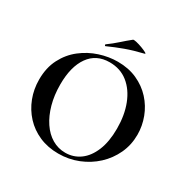

<svg xmlns="http://www.w3.org/2000/svg" viewBox="-178 -960 1122 1137"><g transform="rotate(30 383.0 -391.5)"><path d="M366 12Q294 12 235.5 -13.5Q177 -39 135.5 -84Q94 -129 71.5 -187.5Q49 -246 49 -312Q49 -393 80.5 -454Q112 -515 164 -555.5Q216 -596 278 -616Q340 -636 401 -636Q475 -636 533.5 -609.5Q592 -583 633 -538Q674 -493 695.5 -436Q717 -379 717 -319Q717 -249 689 -189Q661 -129 612.5 -84Q564 -39 500.5 -13.5Q437 12 366 12ZM399 -13Q455 -13 499 -45Q543 -77 568.5 -139Q594 -201 594 -290Q594 -382 566 -454Q538 -526 486 -567.5Q434 -609 361 -609Q270 -609 221 -540Q172 -471 172 -349Q172 -276 189 -214.5Q206 -153 236.5 -107.5Q267 -62 308.5 -37.5Q350 -13 399 -13ZM291 -679Q287 -677 285 -682.5Q283 -688 286 -689Q322 -715 352 -742Q382 -769 412 -793Q416 -797 435.5 -792.5Q455 -788 476.5 -780Q498 -772 510.5 -765Q523 -758 513 -756Q446 -740 394 -721Q342 -702 291 -679Z"/></g></svg>

Font: Cormorant Garamond Light
Style: Bold
Weight: 700
Version: Version 4.001